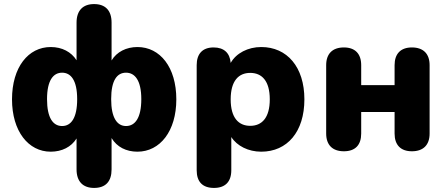

<svg xmlns="http://www.w3.org/2000/svg" viewBox="-20 -734 2191 943"><path d="M442 189C499 189 528 157 528 98V-56C554 -12 600 11 655 11C766 11 846 -90 846 -246C846 -404 766 -503 655 -503C600 -503 553 -479 528 -437V-623C528 -682 498 -714 442 -714C387 -714 356 -682 356 -623V-438C330 -479 285 -503 229 -503C119 -503 39 -404 39 -246C39 -90 119 11 229 11C284 11 330 -12 356 -54V98C356 157 387 189 442 189ZM285 -115C241 -115 211 -154 211 -247C211 -340 242 -377 285 -377C328 -377 359 -340 359 -247C359 -154 329 -115 285 -115ZM599 -115C556 -115 526 -154 526 -247C526 -340 555 -377 599 -377C642 -377 674 -340 674 -247C674 -154 643 -115 599 -115Z M1031 189C1086 189 1116 159 1116 102V-61C1144 -17 1200 11 1263 11C1391 11 1475 -87 1475 -246C1475 -405 1390 -503 1263 -503C1198 -503 1140 -473 1113 -425C1109 -474 1080 -501 1029 -501C975 -501 946 -470 946 -414V102C946 159 975 189 1031 189ZM1209 -116C1152 -116 1113 -155 1113 -246C1113 -337 1152 -376 1209 -376C1266 -376 1305 -337 1305 -246C1305 -155 1266 -116 1209 -116Z M1669 9C1725 9 1754 -22 1754 -78V-184H1918V-78C1918 -22 1948 9 2003 9C2059 9 2090 -22 2090 -78V-414C2090 -470 2059 -501 2003 -501C1948 -501 1918 -470 1918 -414V-316H1754V-414C1754 -470 1724 -501 1669 -501C1613 -501 1582 -470 1582 -414V-78C1582 -22 1613 9 1669 9Z"/></svg>

Font: SN Pro Heavy
Style: Regular
Weight: 800
Designer: Tobias Whetton
Foundry: Supernotes
Version: Version 1.001;Glyphs 3.2 (3249)